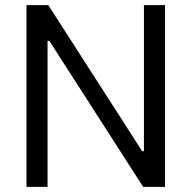

<svg xmlns="http://www.w3.org/2000/svg" viewBox="-20 -727 745 747"><path d="M622 0H537L172 -568H165V0H83V-707H168L533 -139H540V-707H622Z"/></svg>

Font: 42dot Sans
Style: Regular
Weight: 400
Designer: 42dot
Version: Version 1.000